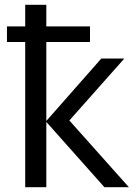

<svg xmlns="http://www.w3.org/2000/svg" viewBox="-20 -780 574 800"><path d="M173 -760V-670H355V-605H173V-276L402 -536H498L269 -278L517 0H415L173 -272V0H85V-605H9V-670H85V-760Z"/></svg>

Font: RS Noto Sans
Style: Regular
Weight: 400
Designer: Monotype Design Team
Foundry: Monotype Imaging Inc.
Version: Version 3.10